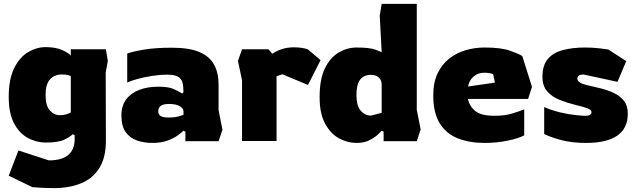

<svg xmlns="http://www.w3.org/2000/svg" viewBox="-20 -727 3287 990"><path d="M256 243Q231 243 199 241.5Q167 240 147 238L25 179L75 49L232 100Q365 100 365 -11V-30L355 -35Q341 -21 310.5 -6.5Q280 8 215 8Q168 8 124 -15.5Q80 -39 52.5 -91Q25 -143 25 -226Q25 -319 53 -375.5Q81 -432 124.5 -458Q168 -484 215 -484Q267 -484 300.5 -469Q334 -454 345 -440V-473H526L536 -413L525 -353L526 -1Q526 85 492.5 139Q459 193 398.5 218Q338 243 256 243ZM290 -133Q308 -133 323 -138Q338 -143 345 -147V-334Q341 -337 330 -340Q319 -343 300 -343Q261 -343 238 -318Q215 -293 215 -237Q215 -182 237 -157.5Q259 -133 290 -133Z M766 10Q723 10 686.5 -2.5Q650 -15 628 -46Q606 -77 606 -132Q606 -182 631 -215Q656 -248 699 -264Q742 -280 796 -280Q848 -280 874 -268.5Q900 -257 919 -245L926 -251Q926 -281 921 -301Q916 -321 898 -331.5Q880 -342 842 -342Q805 -342 763.5 -335.5Q722 -329 687.5 -319.5Q653 -310 636 -301V-451Q667 -462 724.5 -471.5Q782 -481 866 -481Q956 -481 1008.5 -458.5Q1061 -436 1084 -393.5Q1107 -351 1107 -292V-159L1127 -58L1107 1H936V-48L926 -53Q918 -45 898 -30Q878 -15 845 -2.5Q812 10 766 10ZM851 -121Q878 -121 897.5 -126Q917 -131 926 -135V-154Q926 -167 907.5 -179Q889 -191 850 -191Q796 -191 796 -153Q796 -137 808 -129Q820 -121 851 -121Z M1228 0V-313L1207 -413L1228 -473H1364L1384 -450Q1384 -450 1398 -458.5Q1412 -467 1437.5 -475Q1463 -483 1497 -483Q1517 -483 1537 -480Q1557 -477 1568 -472L1633 -417L1568 -289L1436 -344L1406 -334V0Z M1818 10Q1771 10 1727.5 -14Q1684 -38 1656 -90Q1628 -142 1628 -226Q1628 -319 1655.5 -375Q1683 -431 1727 -456.5Q1771 -482 1818 -482Q1889 -482 1918.5 -470Q1948 -458 1948 -458L1938 -647L1948 -707H2129V-160L2149 -60L2129 1H1958V-48L1948 -53Q1948 -53 1933 -37.5Q1918 -22 1889 -6Q1860 10 1818 10ZM1893 -131 1948 -145V-291Q1948 -314 1933 -327.5Q1918 -341 1893 -341Q1856 -341 1837 -316.5Q1818 -292 1818 -236Q1818 -181 1840 -156Q1862 -131 1893 -131Z M2479 10Q2402 10 2342 -13Q2282 -36 2248 -90Q2214 -144 2214 -236Q2214 -302 2236.5 -349Q2259 -396 2297 -425.5Q2335 -455 2382 -468.5Q2429 -482 2479 -482Q2565 -482 2611.5 -465Q2658 -448 2673 -438L2723 -279L2703 -217H2393Q2400 -180 2430 -155Q2460 -130 2529 -130Q2583 -130 2622 -142Q2661 -154 2683 -163V-29Q2653 -13 2596.5 -1.5Q2540 10 2479 10ZM2394 -281 2532 -301 2523 -344Q2516 -348 2502.5 -350Q2489 -352 2479 -352Q2451 -352 2432.5 -340Q2414 -328 2404.5 -311.5Q2395 -295 2394 -281Z M3002 10Q2929 10 2873 -5Q2817 -20 2786 -36V-175Q2827 -157 2870.5 -147Q2914 -137 2949 -133.5Q2984 -130 2999 -130Q3016 -130 3023 -135.5Q3030 -141 3030 -149Q3030 -160 3012 -167.5Q2994 -175 2944 -187Q2903 -197 2864.5 -212.5Q2826 -228 2801.5 -256Q2777 -284 2777 -331Q2777 -389 2804 -422Q2831 -455 2881 -468.5Q2931 -482 2998 -482Q3036 -482 3069 -478Q3102 -474 3116 -472L3209 -412L3164 -305L2989 -343Q2957 -343 2957 -322Q2957 -300 3003 -289Q3039 -281 3077 -271.5Q3115 -262 3146.5 -247Q3178 -232 3197.5 -207Q3217 -182 3217 -141Q3217 -65 3162.5 -27.5Q3108 10 3002 10Z"/></svg>

Font: Rowdies
Style: Regular
Weight: 400
Designer: Jaikishan Patel
Version: Version 1.000; ttfautohint (v1.8.3)